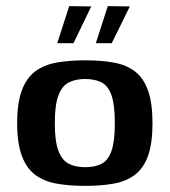

<svg xmlns="http://www.w3.org/2000/svg" viewBox="-20 -601 555 627"><path d="M258 6Q205 6 164 -1.5Q123 -9 94.5 -30.5Q66 -52 51 -93Q36 -134 36 -199Q36 -264 51 -305Q66 -346 94.5 -367.5Q123 -389 164 -396.5Q205 -404 258 -404Q312 -404 352.5 -396.5Q393 -389 421 -367.5Q449 -346 463.5 -305Q478 -264 478 -199Q478 -133 463.5 -92.5Q449 -52 421 -30.5Q393 -9 352 -1.5Q311 6 258 6ZM258 -55Q290 -55 311.5 -66Q333 -77 344 -108Q355 -139 355 -199Q355 -259 344 -290Q333 -321 311.5 -332Q290 -343 258 -343Q227 -343 205 -332Q183 -321 171 -290Q159 -259 159 -199Q159 -139 171 -108Q183 -77 205 -66Q227 -55 258 -55ZM293 -460 332 -581 404 -580 345 -460ZM167 -460 206 -581 278 -580 220 -460Z"/></svg>

Font: Genos SemiBold
Style: Regular
Weight: 600
Designer: Robert E. Leuschke
Foundry: Robert E. Leuschke
Version: Version 1.010